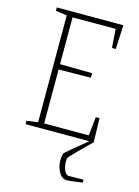

<svg xmlns="http://www.w3.org/2000/svg" viewBox="-121 -658 679 939"><g transform="rotate(15 218.5 -189.0)"><path d="M285 125Q285 151 294 170.5Q303 190 317 190L391 189V204Q323 213 313 213Q288 213 272.5 186Q257 159 257 125Q257 108 262 90Q291 64 370 0H47V-17L104 -25V-566L47 -574V-591H384L378 -469H359L352 -564H134V-327L297 -325V-302L134 -300V-27H360L370 -122H389L392 0L375 16Q364 27 325.5 65Q287 103 286 110Q285 115 285 125Z"/></g></svg>

Font: Grenze Thin
Style: Regular
Weight: 250
Designer: Renata Polastri
Foundry: Omnibus-Type
Version: Version 1.002; ttfautohint (v1.8)